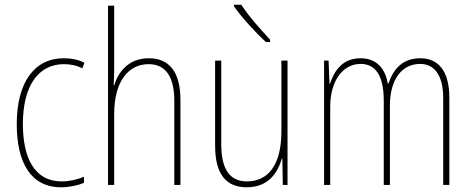

<svg xmlns="http://www.w3.org/2000/svg" viewBox="-20 -784 1998 814"><path d="M239 10C274 10 311 2 336 -9V-35C307 -22 273 -15 241 -15C125 -15 77 -117 77 -258C77 -422 144 -512 251 -512C278 -512 305 -507 329 -494L338 -518C312 -531 284 -537 250 -537C126 -537 51 -435 51 -258C51 -97 109 10 239 10Z M464 -493V-760H438V0H464V-299C464 -447 530 -512 610 -512C675 -512 719 -469 719 -356V0H745V-360C745 -480 697 -537 611 -537C523 -537 481 -477 464 -422H462C463 -446 464 -463 464 -493Z M1003 -764H972V-757C1006 -708 1064 -646 1107 -606H1125V-616C1084 -660 1036 -713 1003 -764ZM1199 -527H1173V-227C1173 -82 1115 -15 1027 -15C957 -15 918 -62 918 -173V-527H892V-166C892 -49 936 10 1026 10C1119 10 1158 -53 1175 -112H1177L1179 0H1199Z M1762 -537C1687 -537 1648 -492 1627 -430H1624C1614 -490 1579 -537 1509 -537C1426 -537 1395 -476 1379 -429H1377L1373 -527H1354V0H1380V-333C1380 -433 1428 -513 1509 -513C1564 -513 1607 -475 1607 -357V0H1633V-336C1633 -449 1685 -513 1761 -513C1816 -513 1859 -473 1859 -368V0H1885V-370C1885 -486 1836 -537 1762 -537Z"/></svg>

Font: Noto Sans Arabic UI Cn Th
Style: Regular
Weight: 100
Width: 3
Designer: Monotype Design Team, Nadine Chahine and Nizar Qandah
Foundry: Monotype Imaging Inc.
Version: Version 2.010